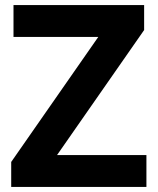

<svg xmlns="http://www.w3.org/2000/svg" viewBox="-20 -827 619 754"><path d="M555 -93V-218H204L546 -709V-807H33V-682H366L24 -191V-93Z"/></svg>

Font: Noto Sans Kannada UI
Style: Bold
Weight: 700
Designer: Jelle Bosma - Monotype Design Team
Foundry: Monotype Imaging Inc.
Version: Version 2.005